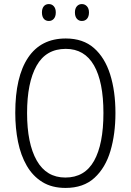

<svg xmlns="http://www.w3.org/2000/svg" viewBox="-20 -913 642 943"><path d="M547 -358Q547 -255 522.5 -172Q498 -89 444 -39.5Q390 10 302 10Q235 10 188 -19Q141 -48 111.5 -99Q82 -150 68.5 -216.5Q55 -283 55 -359Q55 -536 118 -630Q181 -724 303 -724Q388 -724 441.5 -677Q495 -630 521 -547.5Q547 -465 547 -358ZM113 -358Q113 -208 160.5 -124.5Q208 -41 301 -41Q396 -41 442 -123Q488 -205 488 -358Q488 -511 441.5 -592Q395 -673 303 -673Q206 -673 159.5 -590Q113 -507 113 -358ZM186 -852Q186 -871 195 -882Q204 -893 220 -893Q235 -893 244.5 -882Q254 -871 254 -852Q254 -832 244.5 -821Q235 -810 220 -810Q204 -810 195 -821Q186 -832 186 -852ZM348 -852Q348 -871 357.5 -882Q367 -893 382 -893Q397 -893 407 -882Q417 -871 417 -852Q417 -832 407.5 -821Q398 -810 382 -810Q367 -810 357.5 -821Q348 -832 348 -852Z"/></svg>

Font: Noto Sans Gurmukhi Condensed Light
Style: Regular
Weight: 300
Width: 3
Designer: Jelle Bosma - Monotype Design Team
Foundry: Monotype Imaging Inc.
Version: Version 2.004; ttfautohint (v1.8.4.7-5d5b)